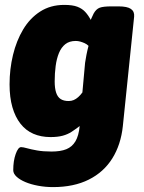

<svg xmlns="http://www.w3.org/2000/svg" viewBox="-20 -551 586 783"><path d="M196 212Q165 212 135.5 206.5Q106 201 83.5 191.5Q61 182 47.5 169.5Q34 157 34 143Q34 105 44 77Q54 49 66 49Q74 49 90 53.5Q106 58 131 62.5Q156 67 190 67Q227 67 250.5 57.5Q274 48 287.5 25.5Q301 3 305 -37Q288 -24 272 -13.5Q256 -3 235.5 2.5Q215 8 186 8Q147 8 116 -5.5Q85 -19 63.5 -46.5Q42 -74 30.5 -114Q19 -154 19 -207Q19 -269 33 -327Q47 -385 74.5 -431Q102 -477 144 -504Q186 -531 242 -531Q276 -531 295.5 -523.5Q315 -516 327.5 -502.5Q340 -489 350 -470Q352 -475 355 -481Q358 -487 362 -496Q372 -514 386.5 -519.5Q401 -525 435 -525H463Q499 -525 514 -514.5Q529 -504 527 -483L481 -37Q473 39 438 95Q403 151 342 181.5Q281 212 196 212ZM260 -139Q271 -139 280.5 -143Q290 -147 299 -155Q308 -163 316 -174L327 -295Q329 -309 332.5 -327Q336 -345 341 -364Q334 -371 325 -375Q316 -379 307 -381.5Q298 -384 289 -384Q263 -384 246.5 -371Q230 -358 220.5 -335Q211 -312 207 -282Q203 -252 203 -219Q203 -191 209 -173Q215 -155 227.5 -147Q240 -139 260 -139Z"/></svg>

Font: Asap Black
Style: Italic
Weight: 900
Italic angle: -6°
Designer: Pablo Cosgaya
Foundry: Omnibus-Type
Version: Version 3.001